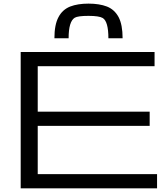

<svg xmlns="http://www.w3.org/2000/svg" viewBox="-20 -1036 915 1056"><path d="M93.8 -750H830.1V-671.9H187.5V-421.9H803.2V-343.8H187.5V-78.1H843.8V0H93.8ZM466.8 -1016.1Q526.4 -1016.1 568.4 -1000Q609.9 -983.4 632.3 -941.9Q654.3 -899.9 654.3 -825.7H576.2Q576.2 -918 544.9 -937Q524.9 -948.7 466.8 -948.7Q408.2 -948.7 391.1 -938.5Q357.4 -918 357.4 -825.7H279.3Q279.3 -900.4 301.8 -941.9Q323.2 -982.9 365.7 -1000Q407.2 -1016.1 466.8 -1016.1Z"/></svg>

Font: Michroma+
Style: Regular
Weight: 400
Designer: beogot
Foundry: beogot
Version: Version